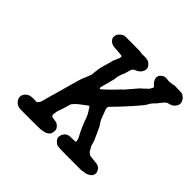

<svg xmlns="http://www.w3.org/2000/svg" viewBox="-161 -812 1002 1002"><g transform="rotate(45 340.0 -311.5)"><path d="M645 -638Q659 -634 670 -621Q676 -613 678 -606Q680 -602 680 -595.5Q680 -589 679 -586Q674 -572 661 -561Q653 -555 640 -552Q631 -550 626 -547Q619 -543 609 -530Q594 -510 590 -506Q586 -503 584.5 -501Q583 -499 577.5 -493.5Q572 -488 570.5 -485Q569 -482 566.5 -478Q564 -474 562 -471Q559 -463 545 -447Q541 -443 538 -439Q535 -435 528.5 -427.5Q522 -420 518.5 -416Q515 -412 511 -407Q507 -403 502 -398Q498 -393 496.5 -391.5Q495 -390 490.5 -385Q486 -380 479 -372.5Q472 -365 467.5 -360Q463 -355 459 -351Q432 -324 427 -318Q423 -312 424 -305Q425 -300 425.5 -299.5Q426 -299 427 -297V-296L426 -295Q427 -291 432 -281Q433 -278 435 -272.5Q437 -267 441 -256Q445 -243 454 -229Q458 -224 460 -220.5Q462 -217 462.5 -216.5Q463 -216 465 -213Q471 -201 480 -181Q487 -165 488 -163Q489 -161 490 -158Q491 -155 496 -146Q502 -131 502 -128Q502 -126 503.5 -122.5Q505 -119 506 -113Q509 -105 516 -95Q518 -91 520 -87Q522 -83 522.5 -82Q523 -81 527.5 -78Q532 -75 534.5 -73Q537 -71 538 -70Q541 -69 559 -67Q569 -67 578 -65Q583 -64 589 -64Q600 -63 607 -58Q612 -55 617 -49Q621 -43 623 -38Q625 -33 626 -28Q626 -19 623 -12Q618 -2 606 5Q592 13 576 14Q573 14 571 14.5Q569 15 567.5 15Q566 15 566 16Q567 17 546 17Q533 17 508 17Q482 17 445 17Q390 17 380 13Q364 5 356 -10Q351 -20 353 -22Q354 -23 354 -29Q356 -39 357 -41Q358 -42 361 -46Q365 -54 371 -58Q381 -64 387 -65Q389 -66 410 -66Q434 -66 435.5 -68.5Q437 -71 433 -85Q432 -91 422 -108Q417 -117 413 -126Q411 -132 408 -137Q406 -142 400 -155Q392 -174 384 -198Q381 -206 379 -209.5Q377 -213 375.5 -216Q374 -219 370.5 -224.5Q367 -230 364 -234Q358 -246 355 -248Q351 -252 339 -241Q329 -233 320 -227Q318 -225 314.5 -222.5Q311 -220 307 -217Q300 -212 286 -197Q277 -188 277 -183Q276 -180 274 -174Q270 -163 267 -150Q263 -135 260.5 -130Q258 -125 255 -115Q252 -104 253 -105L251 -95Q249 -84 251 -79Q254 -74 259 -72Q261 -71 271 -70Q288 -69 298 -63Q310 -55 316 -42Q318 -37 317 -25Q316 -16 313 -9Q311 -5 305 1Q296 9 283 12Q276 14 270 14.5Q264 15 261.5 16Q259 17 185 17Q111 17 107 17Q93 15 84 9Q72 1 66 -11Q58 -28 66 -44Q74 -59 90 -66Q97 -70 118 -71Q134 -71 135.5 -70Q137 -69 140.5 -69.5Q144 -70 146 -71Q149 -72 146 -73Q145 -73 145 -73Q145 -73 148 -75Q155 -80 157 -86Q160 -92 167 -120Q177 -159 180 -164Q181 -166 181 -167Q181 -168 182 -173Q189 -200 189.5 -200.5Q190 -201 192 -208Q194 -215 195 -219.5Q196 -224 197 -227Q198 -230 200.5 -239.5Q203 -249 204.5 -254Q206 -259 208.5 -268Q211 -277 215 -291Q222 -317 223 -318Q224 -318 226 -325Q227 -329 227.5 -329.5Q228 -330 229 -333Q230 -336 231 -337Q237 -350 242 -365Q243 -367 244 -369.5Q245 -372 245.5 -374.5Q246 -377 246 -378Q246 -380 247 -390Q248 -394 248 -400Q249 -404 249.5 -407.5Q250 -411 250 -413Q251 -418 250 -419Q250 -419 256 -443Q258 -450 259.5 -455.5Q261 -461 262.5 -466Q264 -471 270 -492Q271 -497 272 -501Q273 -505 274 -507.5Q275 -510 275.5 -511Q276 -512 276 -512Q277 -512 279 -519Q280 -522 280.5 -522.5Q281 -523 282 -525.5Q283 -528 284 -530.5Q285 -533 285 -533.5Q285 -534 286 -534Q288 -537 289 -546Q289 -552 287 -553Q281 -555 266 -556Q241 -557 237 -558Q234 -558 228 -559Q208 -560 196 -574Q192 -578 192 -578L188 -587Q186 -596 188 -605Q191 -616 202 -626Q210 -634 210 -632Q211 -632 213 -633Q215 -634 215 -635Q215 -635 216.5 -636Q218 -637 220.5 -637.5Q223 -638 226 -639Q229 -639 282.5 -639Q336 -639 337 -638.5Q338 -638 343 -637.5Q348 -637 348 -637Q349 -635 376 -636Q389 -636 399 -633Q409 -630 420 -617Q425 -611 427 -605Q431 -585 415 -567Q406 -558 396 -554Q388 -551 381 -546Q376 -542 374 -538Q371 -532 365 -507Q363 -499 361.5 -496.5Q360 -494 360 -493.5Q360 -493 359 -492Q358 -491 355.5 -483.5Q353 -476 352 -472.5Q351 -469 349 -463Q346 -444 346 -443Q347 -440 341 -422Q340 -416 337 -404.5Q334 -393 333 -390Q331 -386 326 -364Q324 -356 325 -353.5Q326 -351 330 -352Q335 -354 344 -363Q368 -384 415 -434Q418 -438 419 -437Q420 -437 422 -439Q424 -441 423 -442Q423 -443 432 -452Q449 -472 467 -493Q477 -505 478 -505Q480 -505 484 -510Q487 -513 488.5 -513.5Q490 -514 491.5 -516.5Q493 -519 494 -519.5Q495 -520 496.5 -521.5Q498 -523 498 -523Q499 -523 510 -534Q513 -538 515 -542Q516 -544 517 -546Q521 -552 521.5 -555Q522 -558 516 -563Q508 -570 502 -578Q495 -589 494 -601Q494 -606 495.5 -610Q497 -614 496 -614Q495 -614 503 -623Q509 -629 516 -633Q523 -636 529 -636Q539 -637 547 -635Q552 -634 560 -635Q563 -635 569 -635.5Q575 -636 575 -636.5Q575 -637 579 -637Q586 -637 587 -639Q588 -640 592 -640Q596 -640 604.5 -639.5Q613 -639 626 -639Q639 -639 645 -638Z"/></g></svg>

Font: TT2020 Style E
Style: Italic
Weight: 400
Italic angle: -15°
Version: Version 0.2.000